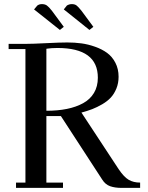

<svg xmlns="http://www.w3.org/2000/svg" viewBox="-20 -916 723 936"><path d="M22 -676.8V-702.1H104Q138.7 -702.1 205.6 -705.6Q272.5 -709 308.1 -709Q343.8 -709 376.7 -704.6Q409.7 -700.2 443.4 -688.2Q477.1 -676.3 502 -658.2Q526.9 -640.1 542.5 -610.1Q558.1 -580.1 558.1 -542Q558.1 -510.7 547.4 -484.4Q536.6 -458 520 -440.2Q503.4 -422.4 478.3 -407.7Q453.1 -393.1 429.7 -384Q406.2 -375 377 -367.2L558.1 -91.8Q584 -53.2 607.2 -39.6Q630.4 -25.9 663.1 -25.9V0H573.2Q540 0 516.6 -8.3Q493.2 -16.6 478 -41L276.9 -350.1H206.1V-25.9H287.1V0H58.1V-25.9H104V-676.8ZM146 -870.1 162.1 -889.2Q171.9 -896 184.1 -896Q198.7 -896 208.3 -889.4Q217.8 -882.8 232.9 -863.8L291 -785.2L272 -770ZM206.1 -376Q261.2 -376 305.9 -385Q350.6 -394 385 -412.8Q419.4 -431.6 438.2 -463.1Q457 -494.6 457 -537.1Q457 -682.1 259.8 -682.1Q246.1 -682.1 232.7 -681.2Q219.2 -680.2 212.9 -679.2L206.1 -678.2ZM291 -870.1 306.2 -889.2Q317.9 -896 330.1 -896Q344.2 -896 352.8 -889.6Q361.3 -883.3 377 -863.8L435.1 -785.2L416 -770Z"/></svg>

Font: Dehuti
Style: Bold
Weight: 700
Version: Version 1.2